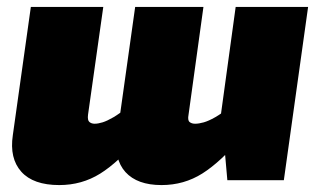

<svg xmlns="http://www.w3.org/2000/svg" viewBox="-20 -520 927 554"><path d="M278 -500 234 -189Q232 -173 238 -168Q244 -163 253 -163Q263 -163 276 -167Q289 -171 307 -181.5Q325 -192 348 -211L385 -126Q322 -52 269 -19Q216 14 151 14Q76 14 41.5 -24.5Q7 -63 17 -130L69 -500ZM567 -500 524 -189Q521 -173 527 -168Q533 -163 543 -163Q554 -163 568 -167Q582 -171 600.5 -181.5Q619 -192 643 -211L679 -126Q617 -53 564 -19.5Q511 14 446 14Q376 14 342 -23.5Q308 -61 318 -130L370 -500ZM869 -500 799 0H636L627 -102L607 -114L660 -500Z"/></svg>

Font: Exo 2 Black
Style: Italic
Weight: 900
Italic angle: -8°
Designer: Natanael Gama
Foundry: Natanael Gama
Version: Version 2.010